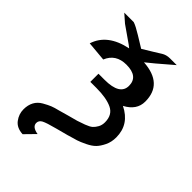

<svg xmlns="http://www.w3.org/2000/svg" viewBox="-227 -662 916 916"><g transform="rotate(45 231.5 -203.5)"><path d="M32 -360Q61 -451 182 -476L168 -487Q163 -490 85 -545L45 -580H109Q128 -574 167 -550L224 -515Q251 -531 277.5 -547.5Q304 -564 312 -569Q320 -574 330.5 -577Q341 -580 354 -580H399Q303 -497 279 -479Q416 -470 416 -351Q416 -293 355 -261Q439 -220 439 -132Q439 -101 427 -76Q415 -51 400.5 -36Q386 -21 359 -8Q332 5 316 10Q300 15 271 23H272L208 40Q154 54 137 63Q120 72 120 89Q120 115 162 122L112 173Q71 171 51 144.5Q31 118 31 86Q31 57 42.5 35.5Q54 14 77 1Q100 -12 115 -18Q130 -24 155 -30L201 -43Q236 -52 251 -56.5Q266 -61 290 -70Q314 -79 324 -88Q334 -97 342 -111.5Q350 -126 350 -145Q350 -195 311.5 -213.5Q273 -232 205 -232H164V-287H205Q308 -287 308 -349Q308 -412 228 -412Q157 -412 132 -351Z"/></g></svg>

Font: Coval
Style: Medium
Weight: 500
Foundry: Context Ltd
Version: Version 001.000